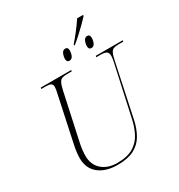

<svg xmlns="http://www.w3.org/2000/svg" viewBox="-228 -1155 1232 1318"><g transform="rotate(-30 388.0 -495.5)"><path d="M470 -858Q496 -887 526.5 -926.5Q557 -966 580 -1001H628L625 -991Q609 -973 583 -947.5Q557 -922 528 -895.5Q499 -869 475 -850H469ZM390 -775Q368 -775 368 -801Q368 -822 377 -842Q386 -862 405 -862Q426 -862 426 -836Q426 -812 417 -793.5Q408 -775 390 -775ZM564 -775Q542 -775 542 -801Q542 -822 551 -842Q560 -862 578 -862Q600 -862 600 -836Q600 -812 591 -793.5Q582 -775 564 -775ZM320 10Q226 10 170.5 -34.5Q115 -79 115 -161Q115 -177 118 -205Q121 -233 128 -264L204 -620Q212 -652 212 -670Q212 -690 199.5 -697Q187 -704 161 -704H124L126 -714H367L366 -704H327Q303 -704 288.5 -698.5Q274 -693 265 -674.5Q256 -656 248 -619L171 -264Q163 -229 160 -201Q157 -173 157 -156Q157 -84 203 -43.5Q249 -3 324 -3Q404 -3 451 -31.5Q498 -60 522.5 -107Q547 -154 559 -208L649 -620Q654 -645 654 -660Q654 -689 637.5 -696.5Q621 -704 593 -704H560L562 -714H776L774 -704H738Q713 -704 698.5 -699Q684 -694 675 -676Q666 -658 658 -619L570 -204Q556 -138 528 -90Q500 -42 450 -16Q400 10 320 10Z"/></g></svg>

Font: Noto Serif Display ExtraLight
Style: Italic
Weight: 200
Italic angle: -12°
Designer: Monotype Design Team
Foundry: Monotype Imaging Inc.
Version: Version 2.009